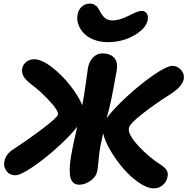

<svg xmlns="http://www.w3.org/2000/svg" viewBox="-20 -1012 1029 1053"><path d="M570.8 -780.8Q529.3 -780.8 494.6 -794.4Q460 -808.1 439.2 -830.1Q418.5 -852.1 409.2 -879.4Q399.9 -906.7 405.8 -934.1Q411.1 -960.4 429.4 -976.3Q447.8 -992.2 473.1 -992.2Q487.8 -992.2 498.5 -985.8Q509.3 -979.5 514.6 -972.4Q520 -965.3 526.9 -952.1Q539.6 -927.2 555.2 -913.6Q570.8 -899.9 596.2 -899.9Q633.3 -899.9 684.1 -924.8Q689 -927.2 703.1 -934.3Q717.3 -941.4 723.4 -943.8Q729.5 -946.3 739 -949.2Q748.5 -952.1 755.9 -952.1Q775.9 -952.1 784.9 -938Q793.9 -923.8 790 -901.9Q780.8 -855.5 716.1 -818.1Q651.4 -780.8 570.8 -780.8ZM64 -50.8Q33.2 -50.8 15.6 -74Q-2 -97.2 3.9 -127Q11.2 -167 55.2 -194.8Q139.6 -250 217.3 -309.1Q294.9 -368.2 297.9 -383.8Q301.8 -404.3 251.5 -458.5Q201.2 -512.7 148.9 -551.8Q121.6 -572.8 109.6 -592.5Q97.7 -612.3 102.1 -637.2Q106 -657.2 123.5 -672.1Q141.1 -687 167 -687Q208 -687 263.9 -644Q319.8 -601.1 365.2 -543Q410.6 -484.9 431.2 -435.1Q440.9 -482.9 450.7 -556.2Q460.4 -629.4 462.9 -642.1Q469.2 -674.8 490.5 -697Q511.7 -719.2 543 -719.2Q584 -719.2 606.7 -694.6Q629.4 -669.9 618.2 -615.2Q614.7 -593.3 601.3 -522.2Q587.9 -451.2 579.1 -418Q567.4 -372.6 564.9 -363.8Q600.6 -412.6 673.8 -480.5Q747.1 -548.3 821 -599.6Q895 -650.9 926.8 -650.9Q953.1 -650.9 972.9 -628.4Q992.7 -606 987.8 -578.1Q979.5 -539.1 921.9 -500Q840.8 -449.7 766.4 -392.1Q691.9 -334.5 687 -310.1Q680.2 -275.9 737.8 -213.1Q795.4 -150.4 860.8 -108.9Q883.8 -94.2 893.6 -79.1Q903.3 -64 898.9 -42Q893.6 -15.1 872.8 2.9Q852.1 21 823.2 21Q787.6 21 741.7 -10.5Q695.8 -42 656.2 -87.9Q616.7 -133.8 585.7 -186.5Q554.7 -239.3 545.9 -280.8Q534.2 -230.5 530.8 -211.9Q525.4 -185.5 520.8 -136.2Q516.1 -86.9 513.2 -71.8Q506.8 -42 476.3 -20.5Q445.8 1 415 1Q391.6 1 378.9 -13.2Q366.2 -27.3 363.5 -55.2Q360.8 -83 364.3 -116.2Q367.7 -149.4 377 -194.8Q380.4 -215.3 391.1 -261.7Q401.9 -308.1 403.8 -316.9Q362.3 -264.6 292.7 -201.9Q223.1 -139.2 157.5 -95Q91.8 -50.8 64 -50.8Z"/></svg>

Font: Shantell Sans Irregular Bouncy
Style: Bold Italic
Weight: 700
Italic angle: -11.31°
Designer: Stephen Nixon, Anya Danilova, Shantell Martin
Foundry: Arrow Type
Version: Version 1.006;[9816181b4]